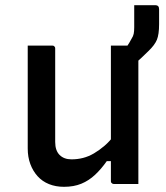

<svg xmlns="http://www.w3.org/2000/svg" viewBox="-20 -710 640 741"><path d="M182 -534Q186 -534 188 -532.5Q190 -531 191.5 -529Q193 -527 193 -523Q193 -478 193 -431.5Q193 -385 193 -339Q193 -293 193 -248.5Q193 -204 193 -162Q193 -129 210 -112Q227 -95 256 -95Q279 -95 300.5 -100.5Q322 -106 342.5 -118Q363 -130 383.5 -147.5Q404 -165 423 -191V-88H392Q371 -58 347 -35.5Q323 -13 294 -1Q265 11 227 11Q195 11 169 0.5Q143 -10 125 -30Q107 -50 97 -77Q87 -104 87 -137Q87 -182 87 -226.5Q87 -271 87 -316.5Q87 -362 87 -406Q87 -438 87 -470Q87 -502 87 -534Q111 -534 135 -534Q159 -534 182 -534ZM503 -534Q507 -534 509 -532.5Q511 -531 512.5 -529Q514 -527 514 -523Q514 -452 514 -381.5Q514 -311 514 -240Q514 -169 514 -99Q514 -78 514 -60Q514 -42 514 -26.5Q514 -11 514 0Q498 0 481.5 0Q465 0 449.5 0Q434 0 419 0Q416 0 413.5 -1.5Q411 -3 409.5 -5Q408 -7 408 -11Q408 -98 408 -185.5Q408 -273 408 -360Q408 -447 408 -534Q425 -534 440.5 -534Q456 -534 472 -534Q488 -534 503 -534ZM498 -690Q512 -690 526 -690Q540 -690 553 -690Q566 -690 578 -690Q587 -690 590.5 -686Q594 -682 594 -674Q594 -668 594 -649.5Q594 -631 594 -617Q594 -577 585.5 -556.5Q577 -536 553 -513Q539 -499 525.5 -486.5Q512 -474 499 -462.5Q486 -451 472 -438Q472 -445 472 -457Q472 -469 472 -483.5Q472 -498 472 -511.5Q472 -525 472 -534Q475 -539 479 -545Q483 -551 488 -561Q494 -570 496 -579.5Q498 -589 498 -605Q498 -618 498 -643.5Q498 -669 498 -690Z"/></svg>

Font: Recursive Medium
Style: Regular
Weight: 500
Version: Version 1.085